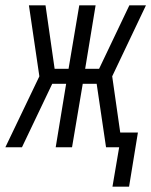

<svg xmlns="http://www.w3.org/2000/svg" viewBox="-45 -550 565 717"><path d="M375 147 400 0H351L316 -237H264L224 0H163L202 -237H150L37 0H-25L102 -265L63 -530H125L159 -293H211L251 -530H312L273 -293H325L438 -530H500L374 -265L404 -55H470L437 147Z"/></svg>

Font: Iosevka Curly Light Oblique
Style: Regular
Weight: 300
Italic angle: -9°
Monospace: yes
Designer: Belleve Invis
Foundry: Belleve Invis
Version: Version 11.1.0; ttfautohint (v1.8.3)